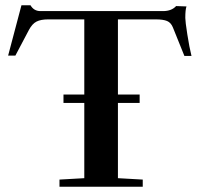

<svg xmlns="http://www.w3.org/2000/svg" viewBox="-20 -705 755 725"><path d="M204.6 0V-26.9L298.3 -32.2V-316.4H219.7V-348.1H298.3V-631.8H161.6Q134.3 -631.8 117.9 -623.5Q101.6 -615.2 89.4 -592.3L38.1 -495.1H10.7L61 -685.1H95.2Q107.9 -663.1 132.8 -663.1H595.2Q627.9 -663.1 645 -682.1L684.1 -680.7Q679.7 -668 679.7 -637.2Q679.7 -624 687.3 -575.4Q694.8 -526.9 703.1 -493.7H676.3L632.8 -601.6Q625.5 -619.6 610.8 -625.7Q596.2 -631.8 568.4 -631.8H425.3V-348.1H507.3V-316.4H425.3V-32.2L519 -26.9V0Z"/></svg>

Font: Elstob 18pt SemiBold
Style: Regular
Weight: 600
Designer: Peter S. Baker
Version: Version 1.015